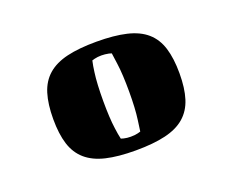

<svg xmlns="http://www.w3.org/2000/svg" viewBox="-61 -724 573 473"><g transform="rotate(-20 225.5 -487.5)"><path d="M191 -487Q191 -465 192 -446.5Q193 -428 195 -414Q197 -398 200 -385Q203 -384 207 -383Q215 -381 225 -381Q231 -381 235.5 -381.5Q240 -382 244 -383Q248 -384 251 -385Q253 -398 255 -414Q257 -428 258 -446.5Q259 -465 259 -487Q259 -509 258 -528Q257 -547 255 -561Q253 -577 251 -590Q248 -591 244 -592Q234 -594 225 -594Q215 -594 207 -592Q203 -591 200 -590Q197 -577 195 -561Q193 -547 192 -528Q191 -509 191 -487ZM60 -487Q60 -526 68.5 -553.5Q77 -581 96.5 -598Q116 -615 147.5 -622.5Q179 -630 225 -630Q271 -630 303 -622.5Q335 -615 354.5 -598Q374 -581 382.5 -553.5Q391 -526 391 -487Q391 -448 382.5 -421Q374 -394 354.5 -377Q335 -360 303 -352.5Q271 -345 225 -345Q179 -345 147.5 -352.5Q116 -360 96.5 -377Q77 -394 68.5 -421Q60 -448 60 -487Z"/></g></svg>

Font: Bigshot One
Style: Regular
Weight: 400
Designer: Gesine Todt
Foundry: Gesine Todt
Version: Version 1.001